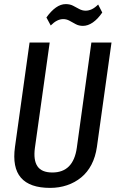

<svg xmlns="http://www.w3.org/2000/svg" viewBox="-20 -907 567 935"><path d="M224 8Q125 8 82 -41.5Q39 -91 53 -192L124 -700H222L150 -187Q142 -127 162.5 -97Q183 -67 235 -67Q337 -67 354 -187L425 -700H523L452 -192Q445 -143 425.5 -105.5Q406 -68 375.5 -43Q345 -18 306.5 -5Q268 8 224 8ZM206 -822Q229 -854 252.5 -870.5Q276 -887 300 -887Q321 -887 336 -879Q351 -871 366 -863Q381 -855 397 -855Q412 -855 427 -862Q442 -869 458 -885L478 -846Q456 -814 432 -797.5Q408 -781 384 -781Q364 -781 348.5 -789.5Q333 -798 318.5 -806Q304 -814 288 -814Q273 -814 258 -806.5Q243 -799 227 -783Z"/></svg>

Font: Pathway Extreme Condensed Medium
Style: Italic
Weight: 500
Width: 3
Italic angle: -8°
Version: Version 1.001;gftools[0.9.26]